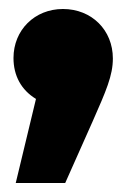

<svg xmlns="http://www.w3.org/2000/svg" viewBox="-20 -219 280 427"><path d="M120 -199C57 -199 10 -152 10 -90C10 -51 27 -19 60 1L15 188H125L186 51C216 -17 231 -51 231 -89C231 -152 184 -199 120 -199Z"/></svg>

Font: Fira Sans Ultra
Style: Regular
Weight: 950
Designer: Carrois Corporate & Edenspiekermann AG
Foundry: Carrois Corporate GbR & Edenspiekermann AG
Version: Version 4.203;PS 004.203;hotconv 1.0.88;makeotf.lib2.5.64775